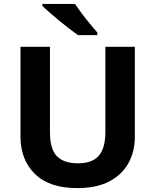

<svg xmlns="http://www.w3.org/2000/svg" viewBox="-20 -954 796 984"><path d="M671 -252Q671 -178 638.5 -118.5Q606 -59 540.5 -24.5Q475 10 375 10Q233 10 159 -62.5Q85 -135 85 -254V-714H236V-277Q236 -189 272 -153Q308 -117 379 -117Q453 -117 486.5 -156Q520 -195 520 -278V-714H671ZM364 -934Q379 -912 399.5 -884.5Q420 -857 441.5 -831.5Q463 -806 479 -787V-774H380Q361 -787 335.5 -806.5Q310 -826 283.5 -848Q257 -870 234 -890Q211 -910 197 -924V-934Z"/></svg>

Font: Noto Sans Medefaidrin
Style: Bold
Weight: 700
Designer: Dalton Maag Ltd
Foundry: Dalton Maag Ltd
Version: Version 1.002; ttfautohint (v1.8.4.7-5d5b)